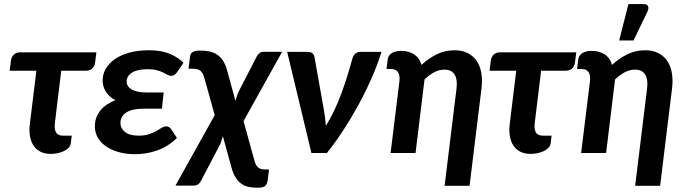

<svg xmlns="http://www.w3.org/2000/svg" viewBox="-20 -733 3267 920"><path d="M32.7 -444.3Q34.7 -459.5 45.9 -470.9Q57.1 -482.4 77.1 -482.4H441.9L436 -435.5Q433.6 -415 421.6 -404.5Q409.7 -394 390.1 -394H273.4L243.2 -145.5Q239.3 -114.7 248.3 -98.9Q257.3 -83 282.2 -83H323.7L319.3 -46.9Q317.9 -34.2 308.6 -24.7Q299.3 -15.1 285.9 -8.8Q272.5 -2.4 255.9 1Q239.3 4.4 223.1 4.4Q194.3 4.4 173.6 -6.3Q152.8 -17.1 140.4 -36.1Q127.9 -55.2 123.5 -81.3Q119.1 -107.4 123 -138.2L154.3 -394H26.4Z M827.6 -386.2Q819.3 -375.5 813.2 -372.6Q807.1 -369.6 798.8 -369.6Q791 -369.6 782.7 -374.5Q774.4 -379.4 762 -385.5Q749.5 -391.6 731.7 -396.5Q713.9 -401.4 687 -401.4Q638.2 -401.4 612.5 -385Q586.9 -368.7 586.9 -342.3Q586.9 -318.8 611.1 -304.4Q635.3 -290 681.6 -290H764.2L755.9 -212.4H672.9Q612.3 -212.4 584.7 -193.8Q557.1 -175.3 557.1 -143.1Q557.1 -117.7 579.3 -100.3Q601.6 -83 643.6 -83Q673.3 -83 693.8 -89.8Q714.4 -96.7 729 -105.2Q743.7 -113.8 754.6 -120.6Q765.6 -127.4 776.9 -127.4Q790.5 -127.4 798.3 -116.2L827.6 -72.3Q805.2 -49.3 779.5 -34.2Q753.9 -19 727.5 -10.3Q701.2 -1.5 675.3 2.2Q649.4 5.9 627 5.9Q587.4 5.9 552.5 -3.2Q517.6 -12.2 491.5 -29.3Q465.3 -46.4 450 -71.3Q434.6 -96.2 434.6 -128.4Q434.6 -150.9 441.9 -170.2Q449.2 -189.5 462.2 -205.1Q475.1 -220.7 493.2 -232.7Q511.2 -244.6 532.7 -252.9Q516.1 -261.7 504.6 -272.7Q493.2 -283.7 485.8 -295.9Q478.5 -308.1 475.1 -321.3Q471.7 -334.5 471.7 -347.7Q471.7 -376.5 486.3 -402.6Q501 -428.7 529.1 -448.7Q557.1 -468.8 598.6 -480.5Q640.1 -492.2 694.3 -492.2Q752.9 -492.2 793.2 -475.3Q833.5 -458.5 859.4 -432.1Z M1047.9 -80.6Q1043.9 -66.9 1039.8 -54.7Q1035.6 -42.5 1030.3 -32.7L942.4 134.8Q938 144 929.4 150.1Q920.9 156.2 906.7 156.2H820.8L1008.8 -181.2L960.4 -355.5Q956.5 -369.6 951.9 -378.9Q947.3 -388.2 940.4 -393.8Q933.6 -399.4 923.8 -401.6Q914.1 -403.8 900.4 -403.8H883.3L888.7 -446.8Q890.1 -456.1 891.1 -464.1Q892.1 -472.2 896.7 -478Q901.4 -483.9 911.4 -487.3Q921.4 -490.7 939.9 -490.7Q964.8 -490.7 985.1 -486.1Q1005.4 -481.4 1021.2 -470.7Q1037.1 -460 1048.3 -442.6Q1059.6 -425.3 1066.9 -399.9L1108.4 -249.5Q1115.2 -277.8 1126 -298.8L1210.4 -462.9Q1214.8 -471.7 1223.4 -478.3Q1231.9 -484.9 1246.1 -484.9H1332L1147 -152.8L1198.2 33.2Q1204.1 56.6 1215.1 67.9Q1226.1 79.1 1251.5 79.1H1269L1263.2 126Q1261.7 138.7 1258.5 146.5Q1255.4 154.3 1249.8 158.7Q1244.1 163.1 1235.4 164.8Q1226.6 166.5 1213.9 166.5Q1191.4 166.5 1172.1 162.6Q1152.8 158.7 1137 147.7Q1121.1 136.7 1108.9 117.2Q1096.7 97.7 1088.4 66.9Z M1808.1 -484.4Q1789.1 -423.3 1760.7 -358.9Q1732.4 -294.4 1698 -231.2Q1663.6 -168 1625 -108.9Q1586.4 -49.8 1546.4 0H1472.2L1356 -484.4H1455.1Q1468.3 -484.4 1476.3 -478Q1484.4 -471.7 1486.3 -462.4L1531.7 -208Q1535.2 -187.5 1537.6 -168.5Q1540 -149.4 1541.5 -130.4Q1563.5 -165 1582.3 -205.1Q1601.1 -245.1 1616.5 -287.1Q1631.8 -329.1 1644.8 -370.8Q1657.7 -412.6 1668 -450.7Q1673.3 -469.2 1683.8 -476.8Q1694.3 -484.4 1706.1 -484.4Z M2230 157.2H2110.4L2167.5 -308.6Q2172.9 -351.6 2158.4 -375.5Q2144 -399.4 2109.9 -399.4Q2084.5 -399.4 2060.8 -387Q2037.1 -374.5 2014.2 -352.5L1971.2 0H1851.6L1893.6 -340.8Q1897.5 -372.1 1887.2 -387.2Q1877 -402.3 1854.5 -402.3H1832L1837.9 -449.2Q1838.9 -457 1843 -464.1Q1847.2 -471.2 1854.7 -476.8Q1862.3 -482.4 1874.3 -485.8Q1886.2 -489.3 1902.3 -489.3Q1937.5 -489.3 1963.6 -472.9Q1989.7 -456.5 1999.5 -421.9Q2033.2 -453.1 2072.5 -472.7Q2111.8 -492.2 2158.2 -492.2Q2194.8 -492.2 2221.4 -478.5Q2248 -464.8 2264.4 -440.7Q2280.8 -416.5 2286.4 -382.6Q2292 -348.6 2287.1 -308.6Z M2332 -444.3Q2334 -459.5 2345.2 -470.9Q2356.4 -482.4 2376.5 -482.4H2741.2L2735.4 -435.5Q2732.9 -415 2720.9 -404.5Q2709 -394 2689.5 -394H2572.8L2542.5 -145.5Q2538.6 -114.7 2547.6 -98.9Q2556.6 -83 2581.5 -83H2623L2618.7 -46.9Q2617.2 -34.2 2607.9 -24.7Q2598.6 -15.1 2585.2 -8.8Q2571.8 -2.4 2555.2 1Q2538.6 4.4 2522.5 4.4Q2493.7 4.4 2472.9 -6.3Q2452.1 -17.1 2439.7 -36.1Q2427.2 -55.2 2422.9 -81.3Q2418.5 -107.4 2422.4 -138.2L2453.6 -394H2325.7Z M3143.1 157.2H3023.4L3080.6 -308.6Q3085.9 -351.6 3071.5 -375.5Q3057.1 -399.4 3022.9 -399.4Q2997.6 -399.4 2973.9 -387Q2950.2 -374.5 2927.2 -352.5L2884.3 0H2764.6L2806.6 -340.8Q2810.5 -372.1 2800.3 -387.2Q2790 -402.3 2767.6 -402.3H2745.1L2751 -449.2Q2752 -457 2756.1 -464.1Q2760.3 -471.2 2767.8 -476.8Q2775.4 -482.4 2787.4 -485.8Q2799.3 -489.3 2815.4 -489.3Q2850.6 -489.3 2876.7 -472.9Q2902.8 -456.5 2912.6 -421.9Q2946.3 -453.1 2985.6 -472.7Q3024.9 -492.2 3071.3 -492.2Q3107.9 -492.2 3134.5 -478.5Q3161.1 -464.8 3177.5 -440.7Q3193.8 -416.5 3199.5 -382.6Q3205.1 -348.6 3200.2 -308.6ZM2946.8 -539.1 2991.2 -713.4H3064.5Q3081.1 -713.4 3085.4 -702.9Q3089.8 -692.4 3081.5 -675.3L3015.6 -539.1Z"/></svg>

Font: Carlito
Style: Bold Italic
Weight: 700
Italic angle: -7°
Designer: Lukasz Dziedzic
Foundry: tyPoland Lukasz Dziedzic
Version: Version 1.104